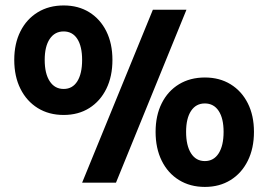

<svg xmlns="http://www.w3.org/2000/svg" viewBox="-20 -687 1008 722"><path d="M565.1 -191.1Q565.1 -129.2 588.2 -82.5Q611.2 -35.8 653.1 -10Q695 15.9 750.5 15.9Q805.5 15.9 847.1 -10Q888.7 -35.8 911.8 -82.5Q935 -129.2 935 -191.1Q935 -252.8 911.8 -298.7Q888.6 -344.6 847.1 -370.1Q805.5 -395.6 750.5 -395.6Q695 -395.6 653.1 -370.2Q611.2 -344.7 588.2 -298.7Q565.1 -252.7 565.1 -191.1ZM820.8 -191.1Q820.8 -139.6 802.3 -110.4Q783.7 -81.3 750.3 -81.3Q716.9 -81.3 698.4 -110.4Q679.8 -139.6 679.8 -191.1Q679.8 -241.8 698.4 -269.9Q716.9 -298 750.3 -298Q783.7 -298 802.3 -269.9Q820.8 -241.8 820.8 -191.1ZM554.9 -650.5 288.8 0H416.1L681.2 -650.5ZM33.6 -461.7Q33.6 -399.6 56.9 -353.1Q80.1 -306.6 122 -280.6Q163.9 -254.7 219.3 -254.7Q274.7 -254.7 315.8 -280.6Q357 -306.6 379.9 -353.1Q402.8 -399.6 402.8 -461.7Q402.8 -523.2 379.9 -569.3Q357 -615.3 315.8 -640.9Q274.7 -666.5 219.5 -666.5Q163.9 -666.5 122 -640.9Q80.1 -615.3 56.9 -569.3Q33.6 -523.2 33.6 -461.7ZM288.8 -461.7Q288.8 -410.2 270.8 -381.4Q252.7 -352.5 219.3 -352.5Q185.9 -352.5 167 -381.4Q148.1 -410.2 148.1 -461.7Q148.1 -512.4 167 -540.6Q185.9 -568.8 219.3 -568.8Q252.7 -568.8 270.8 -540.6Q288.8 -512.4 288.8 -461.7Z"/></svg>

Font: Overused Grotesk Light
Style: Regular
Weight: 300
Designer: RandomMaerks
Version: Version 0.005